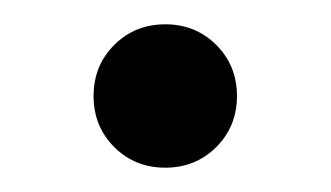

<svg xmlns="http://www.w3.org/2000/svg" viewBox="-20 -398 272 158"><path d="M158 -361Q175 -344 175 -319Q175 -294 158 -277Q141 -260 116 -260Q91 -260 74 -277Q57 -294 57 -319Q57 -344 74 -361Q91 -378 116 -378Q141 -378 158 -361Z"/></svg>

Font: Hind Guntur
Style: Regular
Weight: 400
Designer: Manushi Parikh, Hitesh Malaviya
Foundry: Indian Type Foundry
Version: Version 1.002;PS 1.0;hotconv 1.0.86;makeotf.lib2.5.63406; tt